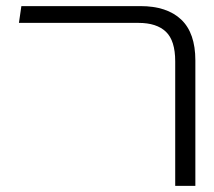

<svg xmlns="http://www.w3.org/2000/svg" viewBox="-20 -609 700 629"><path d="M554 0V-408Q554 -476 523.5 -505Q493 -534 434 -534H42L50 -589H440Q527 -589 573.5 -545Q620 -501 620 -411V0Z"/></svg>

Font: Noto Sans Hebrew Thin Light
Style: Regular
Weight: 300
Version: Version 3.001